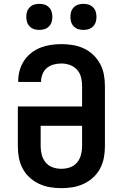

<svg xmlns="http://www.w3.org/2000/svg" viewBox="-20 -973 640 1001"><path d="M300 8Q270 8 240.5 3Q211 -2 184 -14.5Q157 -27 134.5 -47.5Q112 -68 98 -94.5Q84 -121 78.5 -150.5Q73 -180 73 -210V-418H408V-525Q408 -548 402.5 -570Q397 -592 382 -609Q367 -626 345 -634Q323 -642 301 -642Q281 -642 261 -637Q241 -632 225.5 -619.5Q210 -607 202 -587.5Q194 -568 194 -548V-546H75V-551Q75 -579 82.5 -606Q90 -633 105.5 -656.5Q121 -680 143.5 -697.5Q166 -715 192 -725Q218 -735 245.5 -739Q273 -743 301 -743Q331 -743 360.5 -738Q390 -733 417 -720.5Q444 -708 466 -687Q488 -666 502 -640Q516 -614 521.5 -584.5Q527 -555 527 -525V-210Q527 -180 521.5 -150.5Q516 -121 502 -94.5Q488 -68 465.5 -47.5Q443 -27 416 -14.5Q389 -2 359.5 3Q330 8 300 8ZM300 -93Q323 -93 345 -100.5Q367 -108 381.5 -125.5Q396 -143 402 -165Q408 -187 408 -210V-317H192V-210Q192 -187 198 -165Q204 -143 218.5 -125.5Q233 -108 255 -100.5Q277 -93 300 -93ZM415 -817Q401 -817 388 -821Q375 -825 365 -835Q355 -845 351 -858Q347 -871 347 -885Q347 -899 351 -912Q355 -925 365 -935Q375 -945 388 -949Q401 -953 415 -953Q429 -953 442 -949Q455 -945 465 -935Q475 -925 479 -912Q483 -899 483 -885Q483 -871 479 -858Q475 -845 465 -835Q455 -825 442 -821Q429 -817 415 -817ZM185 -817Q171 -817 158 -821Q145 -825 135 -835Q125 -845 121 -858Q117 -871 117 -885Q117 -899 121 -912Q125 -925 135 -935Q145 -945 158 -949Q171 -953 185 -953Q199 -953 212 -949Q225 -945 235 -935Q245 -925 249 -912Q253 -899 253 -885Q253 -871 249 -858Q245 -845 235 -835Q225 -825 212 -821Q199 -817 185 -817Z"/></svg>

Font: R Plex Mono
Style: Bold
Weight: 700
Monospace: yes
Designer: Belleve Invis
Foundry: Belleve Invis
Version: Version 31.8.0